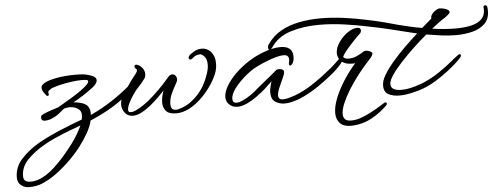

<svg xmlns="http://www.w3.org/2000/svg" viewBox="-53 -611 2944 1123"><g transform="rotate(-5 1419.5 -49.5)"><path d="M75 368Q50 368 29.5 352Q9 336 9 306Q9 244 53 196.5Q97 149 160 113Q192 95 226 79Q260 63 294 49Q327 35 358.5 23Q390 11 417 1Q420 -11 420 -24Q420 -33 419 -37Q416 -54 397 -65.5Q378 -77 351 -77Q344 -77 336 -75.5Q328 -74 320 -72Q317 -70 313.5 -67.5Q310 -65 306 -61Q302 -58 298 -54.5Q294 -51 289 -47Q269 -30 236 -17Q217 -11 203 -11Q181 -11 181 -29Q181 -32 181.5 -35Q182 -38 183 -41Q185 -45 200.5 -52Q216 -59 239 -67Q262 -75 285 -82Q296 -88 318 -101Q340 -114 367 -130Q394 -146 418 -163Q442 -180 458 -194.5Q474 -209 474 -219Q474 -226 463.5 -227.5Q453 -229 436 -229Q409 -229 374.5 -224Q340 -219 311.5 -212.5Q283 -206 275 -202Q271 -201 267.5 -200Q264 -199 259 -197Q255 -195 251.5 -192.5Q248 -190 243 -186Q236 -183 236 -172Q236 -171 236.5 -168.5Q237 -166 238 -163V-161Q238 -157 234.5 -155.5Q231 -154 229 -154Q222 -156 220 -161Q218 -164 214.5 -168.5Q211 -173 208 -178Q199 -191 199 -205Q199 -224 231.5 -237.5Q264 -251 316.5 -258Q369 -265 430 -263Q444 -263 466 -258.5Q488 -254 506 -245Q524 -236 524 -221Q524 -203 498 -182Q443 -139 377 -103Q410 -102 437.5 -90Q465 -78 471 -49Q474 -37 472 -21Q540 -52 603 -93.5Q666 -135 724 -186Q738 -198 748.5 -205Q759 -212 763 -212Q769 -212 769.5 -207.5Q770 -203 770 -201Q769 -198 762 -189Q757 -182 748 -171.5Q739 -161 726 -150Q664 -94 601 -56Q538 -18 468 11Q460 46 438 84.5Q416 123 387 161Q351 207 306.5 248.5Q262 290 217 320Q194 336 158 352Q122 368 75 368ZM87 337Q125 337 161.5 317Q198 297 232 265.5Q266 234 295 199.5Q324 165 346 136Q365 110 380.5 84Q396 58 406 35Q384 43 358 52.5Q332 62 305 73Q275 85 244.5 99Q214 113 185 130Q127 163 86.5 205Q46 247 46 301Q46 321 57.5 329Q69 337 87 337Z M971 13Q928 13 911 -7.5Q894 -28 894 -56Q894 -73 898 -91Q902 -109 908 -127Q892 -109 869 -86.5Q846 -64 820 -43Q794 -22 767.5 -8.5Q741 5 717 5Q703 5 690.5 -1Q678 -7 668 -21Q654 -41 654 -64Q654 -96 674.5 -126.5Q695 -157 712 -182Q726 -203 738 -217.5Q750 -232 757 -242Q764 -252 764 -259Q764 -264 759 -267Q751 -273 751 -281Q751 -291 762 -291Q764 -291 770 -289Q787 -282 798.5 -266.5Q810 -251 810 -232Q810 -217 803 -206Q792 -191 780 -177Q767 -164 749 -143Q741 -133 727 -112Q713 -91 702.5 -69Q692 -47 692 -32Q692 -25 695 -21Q698 -17 708 -17Q722 -17 743.5 -28Q765 -39 784.5 -52.5Q804 -66 813 -73Q845 -100 879 -133.5Q913 -167 941 -201Q953 -216 967 -216Q978 -216 985.5 -207Q993 -198 993 -185Q993 -175 987 -166Q971 -138 956 -106.5Q941 -75 941 -43Q941 -8 970 -8Q984 -8 1008 -17Q1058 -35 1102 -83Q1146 -131 1169 -202Q1179 -231 1179 -255Q1179 -288 1164.5 -303Q1150 -318 1139 -319Q1136 -319 1122 -316Q1108 -313 1091 -297Q1085 -293 1081 -293Q1075 -293 1072 -299Q1071 -300 1071 -303Q1071 -313 1084 -324Q1092 -329 1101 -335Q1110 -341 1116 -344Q1134 -351 1151 -351Q1184 -351 1206 -325.5Q1228 -300 1228 -259Q1228 -243 1225 -226.5Q1222 -210 1214 -192Q1200 -159 1174.5 -123Q1149 -87 1116 -56Q1083 -25 1046 -6Q1009 13 971 13Z M1608 11Q1578 11 1553.5 -4.5Q1529 -20 1529 -61Q1529 -76 1533 -92.5Q1537 -109 1542 -125Q1525 -108 1500 -85.5Q1475 -63 1445.5 -42Q1416 -21 1386.5 -7.5Q1357 6 1331 6Q1299 6 1279 -17Q1265 -32 1265 -56Q1265 -85 1285.5 -120.5Q1306 -156 1341.5 -191Q1377 -226 1422.5 -255Q1468 -284 1517 -301Q1570 -320 1611 -320Q1683 -320 1683 -258Q1683 -254 1682.5 -248.5Q1682 -243 1681 -237Q1676 -217 1666 -210Q1665 -209 1661 -207.5Q1657 -206 1654 -210Q1651 -215 1653 -224Q1656 -235 1656 -243Q1656 -271 1625 -271Q1608 -271 1582 -264Q1556 -257 1526.5 -245.5Q1497 -234 1470.5 -221Q1444 -208 1426 -195Q1380 -162 1345.5 -122.5Q1311 -83 1306 -54Q1305 -51 1305 -48Q1305 -45 1305 -43Q1305 -28 1311.5 -23Q1318 -18 1327 -18Q1344 -18 1366 -28.5Q1388 -39 1407.5 -52Q1427 -65 1435 -72Q1466 -99 1505.5 -130.5Q1545 -162 1576 -189Q1582 -192 1591 -192Q1607 -192 1616 -185Q1620 -182 1620 -173Q1620 -161 1611 -143Q1595 -109 1584 -82.5Q1573 -56 1573 -39Q1573 -14 1601 -14Q1623 -14 1672 -31Q1723 -50 1775.5 -84Q1828 -118 1870 -153Q1875 -158 1880 -161Q1885 -164 1889 -168Q1894 -171 1898.5 -175Q1903 -179 1909 -183Q1915 -185 1917 -185Q1924 -185 1924 -178Q1924 -172 1919 -167Q1913 -159 1890 -138Q1867 -117 1833.5 -91Q1800 -65 1760.5 -41Q1721 -17 1681 -3Q1666 2 1646.5 6.5Q1627 11 1608 11Z M1985 175Q1939 175 1918 152Q1897 129 1897 93Q1897 54 1916.5 5Q1936 -44 1968.5 -94.5Q2001 -145 2039 -188Q2034 -187 2029 -187Q2024 -187 2019 -187Q1985 -187 1962 -203Q1952 -188 1934 -170Q1916 -152 1899 -138Q1857 -103 1810 -71Q1763 -39 1717 -18Q1671 3 1631 6Q1628 6 1622.5 5Q1617 4 1614 1Q1610 -2 1612 -5.5Q1614 -9 1616 -10Q1619 -12 1623 -13.5Q1627 -15 1634 -16Q1668 -23 1709 -44.5Q1750 -66 1794.5 -96.5Q1839 -127 1880 -161Q1897 -174 1915 -190.5Q1933 -207 1947 -221Q1937 -237 1937 -255Q1937 -279 1950 -303Q1963 -327 1983 -347.5Q2003 -368 2026 -380.5Q2049 -393 2069 -393Q2080 -393 2084.5 -388Q2089 -383 2089 -377Q2089 -364 2080 -357Q2073 -351 2057.5 -335Q2042 -319 2024 -299.5Q2006 -280 1991.5 -261.5Q1977 -243 1972 -231Q1975 -226 1981.5 -222Q1988 -218 2004 -218Q2028 -218 2051 -228Q2074 -238 2094 -252Q2100 -255 2107 -255Q2118 -255 2128.5 -250.5Q2139 -246 2143 -241Q2144 -240 2144 -237Q2144 -227 2133 -213Q2127 -206 2119.5 -198Q2112 -190 2105 -182Q2077 -151 2047.5 -112.5Q2018 -74 1994 -34.5Q1970 5 1955 40.5Q1940 76 1940 102Q1940 121 1950.5 132.5Q1961 144 1987 144Q1992 144 1998.5 143.5Q2005 143 2012 142Q2037 138 2069 124Q2101 110 2133 91.5Q2165 73 2188 58Q2190 56 2195 56Q2202 56 2203 62V64Q2203 69 2197 75Q2195 77 2190 81.5Q2185 86 2177 93Q2145 121 2106 142.5Q2067 164 2024 171Q2014 172 2004 173.5Q1994 175 1985 175Z M2279 23Q2245 23 2217.5 9.5Q2190 -4 2190 -44Q2190 -71 2210.5 -105.5Q2231 -140 2264.5 -179Q2298 -218 2337.5 -257Q2377 -296 2415 -330Q2405 -332 2396.5 -334Q2388 -336 2380 -338Q2335 -349 2272.5 -364.5Q2210 -380 2139 -394Q2069 -409 1994 -419.5Q1919 -430 1848 -430Q1755 -430 1679 -406Q1603 -382 1563 -321Q1560 -317 1557 -314Q1554 -311 1551 -310Q1550 -310 1549.5 -309.5Q1549 -309 1548 -309Q1542 -309 1540 -316Q1539 -318 1539 -322Q1539 -335 1546 -343Q1578 -390 1626.5 -417Q1675 -444 1734.5 -455.5Q1794 -467 1858 -467Q1923 -467 1989 -458.5Q2055 -450 2116 -437Q2177 -425 2228.5 -411.5Q2280 -398 2315 -388Q2339 -382 2373 -374Q2407 -366 2447 -359L2506 -410Q2502 -421 2514.5 -437Q2527 -453 2550 -463Q2552 -464 2559 -464Q2569 -464 2582 -461Q2595 -458 2605 -452Q2615 -446 2615 -437Q2615 -433 2608 -426Q2601 -419 2592.5 -413Q2584 -407 2581 -405Q2570 -399 2550.5 -384.5Q2531 -370 2505 -350Q2577 -339 2642 -339Q2692 -339 2731 -347.5Q2770 -356 2793 -377Q2816 -398 2816 -433Q2816 -437 2816 -440.5Q2816 -444 2815 -448V-449Q2815 -459 2826 -459Q2834 -459 2837 -450Q2838 -444 2838.5 -438Q2839 -432 2839 -426Q2839 -378 2811 -350.5Q2783 -323 2738 -311.5Q2693 -300 2641 -300Q2598 -300 2553.5 -306Q2509 -312 2468 -319Q2428 -286 2387 -247Q2346 -208 2311 -170Q2276 -132 2254.5 -100Q2233 -68 2233 -48Q2233 -9 2296 -9Q2343 -9 2406 -32Q2412 -34 2418.5 -36.5Q2425 -39 2432 -42Q2478 -62 2523 -92.5Q2568 -123 2605 -154Q2610 -159 2615 -162.5Q2620 -166 2624 -169Q2629 -173 2633.5 -176.5Q2638 -180 2644 -185Q2650 -187 2652 -187Q2659 -187 2659 -180Q2659 -173 2654 -168Q2648 -160 2625 -138.5Q2602 -117 2568 -91Q2534 -65 2494.5 -41Q2455 -17 2415 -3Q2395 4 2356 13.5Q2317 23 2279 23Z"/></g></svg>

Font: WindSong Medium
Style: Regular
Weight: 500
Designer: Robert E. Leuschke
Foundry: Robert E. Leuschke
Version: Version 1.010; ttfautohint (v1.8.3)